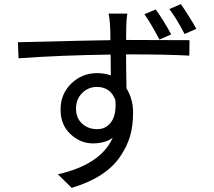

<svg xmlns="http://www.w3.org/2000/svg" viewBox="-20 -847 1040 932"><path d="M516 -652Q516 -745 507 -781H598Q593 -751 593 -718L592 -653H607L900 -652L899 -577Q787 -583 606 -583Q606 -583 592 -583Q592 -512 594 -418Q626 -366 626 -301Q626 -236 611.5 -186.5Q597 -137 564 -88Q495 15 328 65L261 -1Q469 -48 527 -178Q490 -151 430.5 -151Q371 -151 322.5 -195.5Q274 -240 274 -315.5Q274 -391 326 -441.5Q378 -492 451 -492Q487 -492 518 -481L517 -582Q276 -579 70 -564L67 -642Q422 -651 516 -652ZM540 -361Q517 -425 450 -425Q409 -425 379 -395.5Q349 -366 349 -320Q349 -274 378.5 -247Q408 -220 452 -220Q496 -220 521 -256.5Q546 -293 540 -361ZM736 -801Q773 -750 811 -680L754 -655Q713 -733 681 -778ZM858 -827Q909 -752 933 -707L876 -682Q836 -759 802 -803Z"/></svg>

Font: Swei Fan Sans CJK TC
Style: Regular
Weight: 400
Version: Version 2.130